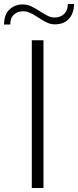

<svg xmlns="http://www.w3.org/2000/svg" viewBox="-77 -934 388 954"><path d="M81 -734H139V0H81ZM36 -912Q58 -912 77.5 -903Q97 -894 123 -877Q148 -861 163 -854Q178 -847 194 -847Q223 -847 241.5 -864.5Q260 -882 260 -914H291Q290 -867 265 -840Q240 -813 196 -813Q176 -813 157 -821.5Q138 -830 113 -847Q89 -863 72 -870.5Q55 -878 38 -878Q10 -878 -8 -861.5Q-26 -845 -26 -812H-57Q-56 -864 -29 -888Q-2 -912 36 -912Z"/></svg>

Font: Exo Light
Style: Regular
Weight: 300
Designer: Natanael Gama
Foundry: Natanael Gama
Version: Version 1.500; ttfautohint (v1.6)